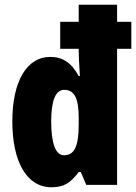

<svg xmlns="http://www.w3.org/2000/svg" viewBox="-20 -780 574 810"><path d="M197 10C250 10 277 -8 312 -54H321L344 0H474V-574H534V-688H474V-760H312V-688H234V-574H312V-565C312 -544 314 -509 317 -459H312C282 -516 243 -540 192 -540C93 -540 32 -437 32 -268C32 -99 92 10 197 10ZM250 -125C216 -125 196 -171 196 -268C196 -357 215 -401 251 -401C294 -401 312 -365 312 -284V-254C312 -163 294 -125 250 -125Z"/></svg>

Font: Noto Sans Myanmar UI ExtraCondensed Black
Style: Regular
Weight: 900
Width: 2
Designer: Monotype Design Team
Foundry: Monotype Imaging Inc.
Version: Version 2.103